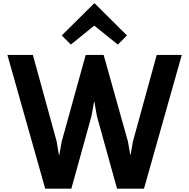

<svg xmlns="http://www.w3.org/2000/svg" viewBox="-20 -1143 1146 1163"><path d="M929.2 -810.1H1081.1L852.1 0H689L566.9 -439.9L551.8 -526.9H549.8L534.2 -439.9L412.1 0H253.9L24.9 -810.1H179.2L323.2 -286.1L336.9 -203.1H338.9L354 -286.1L499 -810.1H607.9L754.9 -286.1L769 -205.1H771L785.2 -286.1ZM553.2 -1123 749 -928.2 693.8 -873 550.8 -987.8 409.2 -873 354 -928.2 550.8 -1123Z"/></svg>

Font: Sinkin Sans 600 SemiBold
Style: Regular
Weight: 600
Designer: Keith Bates
Foundry: K-Type
Version: Sinkin Sans (version 1.0)  by Keith Bates   •   © 2014   www